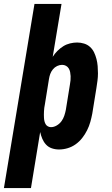

<svg xmlns="http://www.w3.org/2000/svg" viewBox="-50 -755 570 980"><path d="M-30 205 126 -735H264L219 -465Q229 -481 243 -495Q257 -509 273 -519Q289 -529 307.5 -533.5Q326 -538 344 -538Q362 -538 379.5 -532.5Q397 -527 410 -515Q423 -503 430.5 -487Q438 -471 442.5 -453.5Q447 -436 448.5 -417.5Q450 -399 450 -380.5Q450 -362 447.5 -343Q445 -324 442 -305L421 -175Q417 -154 411 -132.5Q405 -111 394.5 -90Q384 -69 369.5 -50.5Q355 -32 336 -18.5Q317 -5 295 1.5Q273 8 251 8Q232 8 214.5 2Q197 -4 185 -17Q173 -30 166 -46.5Q159 -63 155 -81L108 205ZM210 -106Q225 -106 239.5 -114.5Q254 -123 263.5 -136Q273 -149 278 -164Q283 -179 286 -194L307 -324Q309 -335 310 -345.5Q311 -356 310.5 -366.5Q310 -377 308 -387Q306 -397 301 -405.5Q296 -414 287 -419Q278 -424 267 -424Q254 -424 241.5 -418Q229 -412 220 -401Q211 -390 206.5 -377.5Q202 -365 200 -352L179 -222Q177 -213 176 -204.5Q175 -196 174.5 -187Q174 -178 174 -169.5Q174 -161 174.5 -152.5Q175 -144 177 -136Q179 -128 183 -121Q187 -114 194.5 -110Q202 -106 210 -106Z"/></svg>

Font: Iosevka Slab Heavy Oblique
Style: Regular
Weight: 900
Italic angle: -9°
Monospace: yes
Designer: Belleve Invis
Foundry: Belleve Invis
Version: Version 11.1.1; ttfautohint (v1.8.3)